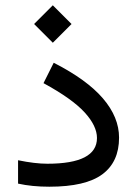

<svg xmlns="http://www.w3.org/2000/svg" viewBox="-20 -707 519 726"><path d="M179.7 -687 250.5 -616.2 179.7 -545.4 108.9 -616.2ZM159.2 -87.9Q346.7 -87.9 346.7 -185.1Q346.7 -231 299.8 -282.2Q252.9 -333.5 144.5 -392.6L183.1 -469.7Q308.6 -405.8 369.4 -334.7Q430.2 -263.7 430.2 -186.5Q430.2 -94.7 366.9 -47.9Q303.7 -1 166.5 -1Q101.1 -1 48.3 -12.7V-101.1Q112.3 -87.9 159.2 -87.9Z"/></svg>

Font: Vazirmatn UI NL
Style: Regular
Weight: 400
Designer: Saber Rastikerdar
Foundry: Saber Rastikerdar
Version: Version 33.003